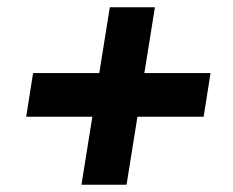

<svg xmlns="http://www.w3.org/2000/svg" viewBox="-20 -548 640 528"><path d="M204 -40 234 -227H52L71 -347H253L282 -528H406L377 -347H559L540 -227H358L328 -40Z"/></svg>

Font: Nunito Sans 9pt Black
Style: Italic
Weight: 900
Italic angle: -9°
Version: Version 3.101;gftools[0.9.27]